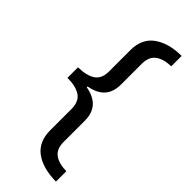

<svg xmlns="http://www.w3.org/2000/svg" viewBox="-281 -749 942 942"><g transform="rotate(45 190.0 -278.0)"><path d="M348 158Q256 157 203 118Q150 79 150 -1V-148Q150 -199 118.5 -220.5Q87 -242 28 -242V-315Q87 -316 118.5 -337Q150 -358 150 -408V-556Q150 -636 205 -675Q260 -714 348 -714V-642Q296 -641 266.5 -619Q237 -597 237 -548V-404Q237 -301 128 -282V-276Q237 -257 237 -154V-7Q237 42 266 63.5Q295 85 348 86Z"/></g></svg>

Font: Noto Sans Chakma
Style: Regular
Weight: 400
Designer: Zachary Quinn Scheuren - Monotype Design Team
Foundry: Monotype Imaging Inc.
Version: Version 2.003; ttfautohint (v1.8.4.7-5d5b)